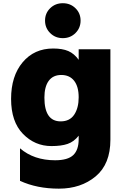

<svg xmlns="http://www.w3.org/2000/svg" viewBox="-20 -883 757 1176"><path d="M305.7 -585.9Q362.3 -585.9 398.4 -570.3Q434.6 -554.7 461.9 -516.6V-581.1H656.2V-27.3Q656.2 122.1 565.9 197.3Q475.6 272.5 340.8 272.5Q206.1 272.5 102.5 224.6V25.4Q187.5 98.6 317.4 98.6Q395.5 98.6 428.7 66.9Q461.9 35.2 461.9 -30.3V-51.8Q432.6 -14.6 394 -1.5Q355.5 11.7 294.9 11.7Q193.4 11.7 120.6 -63Q47.9 -137.7 47.9 -277.3Q47.9 -417 118.7 -501.5Q189.5 -585.9 305.7 -585.9ZM252 -285.2Q252 -139.6 351.6 -139.6Q407.2 -139.6 434.6 -180.7Q461.9 -221.7 461.9 -287.1Q461.9 -352.5 434.1 -388.2Q406.2 -423.8 355.5 -423.8Q304.7 -423.8 278.3 -387.7Q252 -351.6 252 -285.2ZM287.1 -680.7Q255.9 -711.9 255.9 -756.8Q255.9 -801.8 287.1 -832.5Q318.4 -863.3 364.7 -863.3Q411.1 -863.3 442.4 -832.5Q473.6 -801.8 473.6 -756.8Q473.6 -711.9 442.4 -680.7Q411.1 -649.4 364.7 -649.4Q318.4 -649.4 287.1 -680.7Z"/></svg>

Font: GenEi M Gothic v2 Black
Style: Regular
Weight: 900
Version: Version 2.0